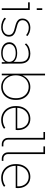

<svg xmlns="http://www.w3.org/2000/svg" viewBox="1210 -1980 780 3240"><g transform="rotate(90 1600.0 -360.0)"><path d="M120 0V-457L133 -444H19V-472H149V0ZM119 -590V-683H149V-590Z M438 10Q392 10 348 -5.5Q304 -21 278 -49L294 -71Q318 -46 358 -31Q398 -16 438 -16Q496 -16 532.5 -44.5Q569 -73 569 -119Q569 -156 549 -176Q529 -196 497.5 -206.5Q466 -217 431 -225Q396 -233 364.5 -246Q333 -259 313 -283Q293 -307 293 -350Q293 -409 336.5 -445.5Q380 -482 449 -482Q491 -482 527 -468Q563 -454 589 -432L573 -410Q550 -430 518.5 -442.5Q487 -455 449 -455Q393 -455 357 -426Q321 -397 321 -352Q321 -316 341 -296Q361 -276 392.5 -265.5Q424 -255 459.5 -246.5Q495 -238 526.5 -225Q558 -212 578 -187.5Q598 -163 598 -119Q598 -81 577.5 -52Q557 -23 521 -6.5Q485 10 438 10Z M1029 0 1026 -157 1024 -161V-309Q1024 -385 987 -419.5Q950 -454 885 -454Q843 -454 800.5 -439.5Q758 -425 729 -389L712 -410Q744 -448 791 -465Q838 -482 885 -482Q936 -482 974 -463.5Q1012 -445 1032.5 -406.5Q1053 -368 1053 -309V-161Q1053 -121 1054 -81Q1055 -41 1056 0ZM873 10Q791 10 742 -27.5Q693 -65 693 -126Q693 -166 714.5 -196Q736 -226 777 -243Q818 -260 874 -260Q958 -260 1002 -223.5Q1046 -187 1046 -128H1043Q1043 -66 1000.5 -28Q958 10 873 10ZM877 -15Q949 -15 986.5 -46Q1024 -77 1024 -125Q1024 -175 986 -205Q948 -235 876 -235Q804 -235 763.5 -205Q723 -175 723 -126Q723 -78 763.5 -46.5Q804 -15 877 -15Z M1447 10Q1376 10 1323 -29.5Q1270 -69 1247 -136L1251 -141V0H1223V-730H1252V-331L1248 -337Q1271 -403 1324 -442.5Q1377 -482 1447 -482Q1512 -482 1561.5 -451.5Q1611 -421 1638.5 -367.5Q1666 -314 1666 -244V-235Q1666 -163 1638.5 -108Q1611 -53 1561.5 -21.5Q1512 10 1447 10ZM1445 -17Q1502 -17 1545.5 -45Q1589 -73 1613 -122Q1637 -171 1637 -235V-244Q1637 -306 1613 -353Q1589 -400 1545.5 -427Q1502 -454 1445 -454Q1389 -454 1345 -426Q1301 -398 1276 -349Q1251 -300 1251 -236Q1251 -172 1276 -122.5Q1301 -73 1345 -45Q1389 -17 1445 -17Z M2003 10Q1935 10 1882 -21.5Q1829 -53 1799.5 -108Q1770 -163 1770 -235V-245Q1770 -315 1797 -368Q1824 -421 1872.5 -451.5Q1921 -482 1984 -482Q2047 -482 2092 -450.5Q2137 -419 2159 -363.5Q2181 -308 2173 -235H1791V-261H2156L2144 -246Q2151 -308 2132 -355Q2113 -402 2074.5 -428Q2036 -454 1984 -454Q1929 -454 1887.5 -427.5Q1846 -401 1822.5 -354Q1799 -307 1799 -245V-235Q1799 -171 1825 -122Q1851 -73 1897 -45.5Q1943 -18 2003 -18Q2042 -18 2077.5 -29.5Q2113 -41 2136 -60L2153 -38Q2128 -16 2088 -3Q2048 10 2003 10Z M2413 0Q2367 0 2337 -29.5Q2307 -59 2307 -105V-716L2320 -703H2207V-730H2336V-105Q2336 -71 2358 -49Q2380 -27 2414 -27H2451V0Z M2657 0Q2611 0 2581 -29.5Q2551 -59 2551 -105V-716L2564 -703H2451V-730H2580V-105Q2580 -71 2602 -49Q2624 -27 2658 -27H2695V0Z M2982 10Q2914 10 2861 -21.5Q2808 -53 2778.5 -108Q2749 -163 2749 -235V-245Q2749 -315 2776 -368Q2803 -421 2851.5 -451.5Q2900 -482 2963 -482Q3026 -482 3071 -450.5Q3116 -419 3138 -363.5Q3160 -308 3152 -235H2770V-261H3135L3123 -246Q3130 -308 3111 -355Q3092 -402 3053.5 -428Q3015 -454 2963 -454Q2908 -454 2866.5 -427.5Q2825 -401 2801.5 -354Q2778 -307 2778 -245V-235Q2778 -171 2804 -122Q2830 -73 2876 -45.5Q2922 -18 2982 -18Q3021 -18 3056.5 -29.5Q3092 -41 3115 -60L3132 -38Q3107 -16 3067 -3Q3027 10 2982 10Z"/></g></svg>

Font: SUSE Thin
Style: Regular
Weight: 250
Designer: Rene Bieder
Foundry: SUSE
Version: Version 1.000